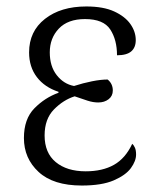

<svg xmlns="http://www.w3.org/2000/svg" viewBox="-20 -564 476 594"><path d="M233 10Q145 10 99.5 -32Q54 -74 54 -137Q54 -196 86.5 -229Q119 -262 161 -277V-280Q118 -294 94 -325.5Q70 -357 70 -402Q70 -467 119 -505.5Q168 -544 247 -544Q300 -544 333.5 -528.5Q367 -513 383.5 -489.5Q400 -466 400 -440Q400 -417 386 -405Q372 -393 342 -393Q342 -441 321 -473Q300 -505 243 -505Q190 -505 162 -475.5Q134 -446 134 -402Q134 -359 155.5 -331.5Q177 -304 209 -298Q237 -307 264.5 -312.5Q292 -318 313 -318Q329 -305 329 -284Q329 -267 316 -257Q303 -247 284 -247Q268 -247 251 -252.5Q234 -258 211 -266Q176 -255 147 -225.5Q118 -196 118 -145Q118 -91 152.5 -62.5Q187 -34 245 -34Q297 -34 332.5 -54Q368 -74 389 -119Q394 -115 397.5 -107Q401 -99 401 -86Q401 -66 385 -44Q369 -22 332 -6Q295 10 233 10Z"/></svg>

Font: Noto Serif SemiCondensed Light
Style: Regular
Weight: 300
Width: 4
Designer: Monotype Design Team
Foundry: Monotype Imaging Inc.
Version: Version 2.013